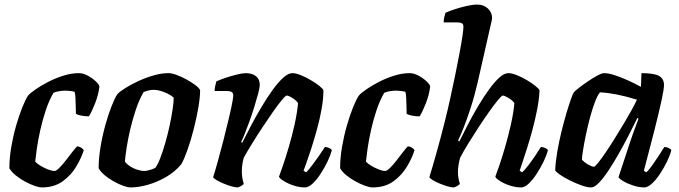

<svg xmlns="http://www.w3.org/2000/svg" viewBox="-20 -820 2972 840"><path d="M162.5 0Q151 0 131 -7Q111 -14 89 -26Q67 -38 48.5 -53Q30 -68 21 -84Q21 -128 29.2 -176.5Q37.5 -225 50.5 -270.2Q63.5 -315.5 77.5 -350.2Q91.5 -385 103 -402Q112.5 -413 136 -429.2Q159.5 -445.5 191 -461.8Q222.5 -478 257.5 -489Q292.5 -500 325.5 -500Q344 -500 364.2 -489Q384.5 -478 399.2 -464Q414 -450 415 -441Q410.5 -404.5 396 -367.8Q381.5 -331 369 -311Q349.5 -311 333.8 -314.5Q318 -318 312 -322Q312 -330.5 311.5 -349.8Q311 -369 310.2 -389.2Q309.5 -409.5 306.5 -418.5Q296 -421 285.2 -422.2Q274.5 -423.5 266 -423.5Q253.5 -423.5 239.8 -421.2Q226 -419 214 -414Q194.5 -380.5 180.2 -337.5Q166 -294.5 156.2 -250.8Q146.5 -207 141.2 -170.2Q136 -133.5 134 -113Q140.5 -105 156 -95.5Q171.5 -86 189 -79Q206.5 -72 218.5 -72Q226 -72 239.2 -85.2Q252.5 -98.5 267.2 -117.2Q282 -136 295.5 -153.8Q309 -171.5 317.5 -180Q327.5 -179 335.8 -173.5Q344 -168 346.5 -163Q336.5 -130 314 -92Q291.5 -54 254.5 -27Q217.5 0 162.5 0Z M550.5 0Q539 0 519.5 -7Q500 -14 478.2 -26Q456.5 -38 438.5 -53Q420.5 -68 411.5 -84Q411.5 -128 419.8 -177.2Q428 -226.5 441 -273Q454 -319.5 468 -355.2Q482 -391 493.5 -408Q503.5 -419 528 -434.5Q552.5 -450 584.8 -465Q617 -480 651.8 -490Q686.5 -500 717 -500Q731.5 -500 753.2 -492Q775 -484 797.5 -471.5Q820 -459 836.2 -446.5Q852.5 -434 855.5 -425Q855.5 -394.5 847.8 -349.5Q840 -304.5 827.8 -256.2Q815.5 -208 801 -166.5Q786.5 -125 773.5 -102Q746.5 -69 708 -46.5Q669.5 -24 628.2 -12Q587 0 550.5 0ZM612 -72Q617.5 -72 625.5 -73.8Q633.5 -75.5 642.5 -78.5Q651.5 -81.5 659 -85Q670 -99 681.2 -128.5Q692.5 -158 703.2 -195.2Q714 -232.5 722.2 -271Q730.5 -309.5 735.2 -341.8Q740 -374 740 -393Q729 -402.5 714 -410Q699 -417.5 683.2 -422.2Q667.5 -427 653.5 -427Q642 -427 631 -424.5Q620 -422 608 -417Q588.5 -383 574 -339.5Q559.5 -296 549.2 -251.8Q539 -207.5 533.5 -170.8Q528 -134 526.5 -113Q534 -102.5 548 -93Q562 -83.5 579.5 -77.8Q597 -72 612 -72Z M1019.5 0Q1009 0 992 -5Q975 -10 957.5 -17.2Q940 -24.5 927.2 -32.2Q914.5 -40 912.5 -45Q921 -71 932.8 -113.5Q944.5 -156 957.5 -206.2Q970.5 -256.5 981.5 -303.5Q987 -326 991.2 -346.2Q995.5 -366.5 998 -381.5Q1000.5 -396.5 1000.5 -402Q1000.5 -413.5 992.8 -417.8Q985 -422 970 -422H919Q919 -432.5 921.8 -444.8Q924.5 -457 926.5 -464Q941.5 -471 966.8 -479.5Q992 -488 1017 -494Q1042 -500 1055 -500Q1083 -500 1099.8 -486.8Q1116.5 -473.5 1116.5 -448.5Q1116.5 -437.5 1109.8 -411.8Q1103 -386 1093 -353.8Q1083 -321.5 1071.5 -289.5Q1060 -257.5 1050 -232.8Q1040 -208 1035 -199L1039.5 -195Q1056.5 -229.5 1078 -270Q1099.5 -310.5 1123.5 -351Q1147.5 -391.5 1171.8 -425.2Q1196 -459 1218.5 -479.5Q1241 -500 1259 -500Q1274.5 -500 1296.5 -491Q1318.5 -482 1340.5 -469Q1362.5 -456 1378 -443.5Q1393.5 -431 1395 -425Q1395 -388 1387 -343.2Q1379 -298.5 1366.5 -253.2Q1354 -208 1341.5 -169.2Q1329 -130.5 1319.5 -104.5Q1310 -78.5 1308 -73L1319.5 -66Q1330 -76 1345 -96Q1360 -116 1375.8 -138.5Q1391.5 -161 1401.5 -177Q1411 -177 1420.5 -172.2Q1430 -167.5 1432 -163Q1426.5 -142 1413.5 -114.5Q1400.5 -87 1383.2 -60.5Q1366 -34 1348 -17Q1330 0 1314.5 0Q1290.5 0 1265.2 -8.2Q1240 -16.5 1221.8 -27.8Q1203.5 -39 1200.5 -47Q1205.5 -60 1217.5 -94.8Q1229.5 -129.5 1243.5 -177Q1257.5 -224.5 1268.8 -275Q1280 -325.5 1284 -369Q1277.5 -378.5 1267.5 -385.8Q1257.5 -393 1248.5 -397.5Q1239.5 -402 1234.5 -402Q1229.5 -402 1213.2 -382.5Q1197 -363 1175 -331.8Q1153 -300.5 1128.8 -263.8Q1104.5 -227 1082.8 -191.8Q1061 -156.5 1046.5 -130Q1042.5 -116 1040.2 -100.5Q1038 -85 1038 -70Q1038 -56 1040.2 -42.2Q1042.5 -28.5 1046.5 -15Q1042.5 -11 1035 -6.5Q1027.5 -2 1019.5 0Z M1609.5 0Q1598 0 1578 -7Q1558 -14 1536 -26Q1514 -38 1495.5 -53Q1477 -68 1468 -84Q1468 -128 1476.2 -176.5Q1484.5 -225 1497.5 -270.2Q1510.5 -315.5 1524.5 -350.2Q1538.5 -385 1550 -402Q1559.5 -413 1583 -429.2Q1606.5 -445.5 1638 -461.8Q1669.5 -478 1704.5 -489Q1739.5 -500 1772.5 -500Q1791 -500 1811.2 -489Q1831.5 -478 1846.2 -464Q1861 -450 1862 -441Q1857.5 -404.5 1843 -367.8Q1828.5 -331 1816 -311Q1796.5 -311 1780.8 -314.5Q1765 -318 1759 -322Q1759 -330.5 1758.5 -349.8Q1758 -369 1757.2 -389.2Q1756.5 -409.5 1753.5 -418.5Q1743 -421 1732.2 -422.2Q1721.5 -423.5 1713 -423.5Q1700.5 -423.5 1686.8 -421.2Q1673 -419 1661 -414Q1641.5 -380.5 1627.2 -337.5Q1613 -294.5 1603.2 -250.8Q1593.5 -207 1588.2 -170.2Q1583 -133.5 1581 -113Q1587.5 -105 1603 -95.5Q1618.5 -86 1636 -79Q1653.5 -72 1665.5 -72Q1673 -72 1686.2 -85.2Q1699.5 -98.5 1714.2 -117.2Q1729 -136 1742.5 -153.8Q1756 -171.5 1764.5 -180Q1774.5 -179 1782.8 -173.5Q1791 -168 1793.5 -163Q1783.5 -130 1761 -92Q1738.5 -54 1701.5 -27Q1664.5 0 1609.5 0Z M1964.5 0Q1954 0 1937.2 -5Q1920.5 -10 1903 -17.2Q1885.5 -24.5 1873 -32.2Q1860.5 -40 1858.5 -45Q1863 -59.5 1871.2 -87.2Q1879.5 -115 1889.2 -149.8Q1899 -184.5 1908.5 -220.5Q1918 -256.5 1925.5 -286.5Q1938.5 -338 1950.2 -391.2Q1962 -444.5 1972.2 -494.8Q1982.5 -545 1990.5 -587.8Q1998.5 -630.5 2003 -660.8Q2007.5 -691 2007.5 -703Q2007.5 -714.5 2000.5 -718.2Q1993.5 -722 1981 -722H1921Q1921 -734 1924 -746Q1927 -758 1929 -764Q1944 -771 1969.5 -779.5Q1995 -788 2022 -794Q2049 -800 2067.5 -800Q2096 -800 2114.5 -782.8Q2133 -765.5 2133 -740.5Q2133 -736.5 2129.2 -720.8Q2125.5 -705 2119 -676.5L2070 -460.5Q2056 -399.5 2039.2 -348.2Q2022.5 -297 2008 -260.5Q1993.5 -224 1984 -205L1989.5 -201Q2006.5 -235.5 2027.5 -276Q2048.5 -316.5 2072 -356Q2095.5 -395.5 2119.2 -428.2Q2143 -461 2164.5 -480.5Q2186 -500 2204 -500Q2219.5 -500 2241.8 -491Q2264 -482 2285.8 -469Q2307.5 -456 2323 -443.5Q2338.5 -431 2340.5 -425Q2339 -388 2330.5 -343.5Q2322 -299 2309.8 -253.5Q2297.5 -208 2285.2 -169.5Q2273 -131 2264.2 -105Q2255.5 -79 2253.5 -73L2264.5 -66Q2276 -76.5 2291 -96Q2306 -115.5 2321 -137.8Q2336 -160 2346.5 -177Q2356 -177 2365.5 -172.5Q2375 -168 2377 -163Q2372 -142 2358.8 -114.5Q2345.5 -87 2328.5 -60.5Q2311.5 -34 2293.5 -17Q2275.5 0 2260 0Q2236.5 0 2211.5 -8Q2186.5 -16 2168.2 -27.5Q2150 -39 2147 -47Q2151.5 -58.5 2163.5 -93Q2175.5 -127.5 2189.5 -175.5Q2203.5 -223.5 2215 -274.5Q2226.5 -325.5 2230.5 -369Q2224.5 -378 2214 -385.2Q2203.5 -392.5 2194 -397.2Q2184.5 -402 2180 -402Q2175 -402 2159 -382.8Q2143 -363.5 2121 -332.5Q2099 -301.5 2075 -265Q2051 -228.5 2029.2 -193Q2007.5 -157.5 1993 -130Q1988.5 -113.5 1986 -98Q1983.5 -82.5 1983.5 -65.5Q1983.5 -53 1985.8 -40.5Q1988 -28 1992 -15Q1987.5 -10.5 1979.8 -6Q1972 -1.5 1964.5 0Z M2566 0Q2549.5 0 2524 -9Q2498.5 -18 2472.5 -31Q2446.5 -44 2428.8 -56.5Q2411 -69 2409 -75Q2410.5 -112 2418 -155.8Q2425.5 -199.5 2436.2 -243.5Q2447 -287.5 2458 -324.5Q2469 -361.5 2477.8 -386Q2486.5 -410.5 2489.5 -414.5Q2494.5 -421.5 2512.2 -435.2Q2530 -449 2552 -464Q2574 -479 2593.5 -489.5Q2613 -500 2622.5 -500Q2641.5 -500 2668 -491.5Q2694.5 -483 2724.8 -469.5Q2755 -456 2784 -440L2786.5 -500Q2842.5 -500 2863.8 -487.5Q2885 -475 2885 -448.5Q2885 -430 2874 -379.5Q2863 -329 2843.5 -251.8Q2824 -174.5 2797 -73L2808 -66Q2819 -76.5 2833 -96Q2847 -115.5 2861.5 -137.8Q2876 -160 2886.5 -177Q2895.5 -177 2905.2 -172.5Q2915 -168 2917 -163Q2912 -142 2898.8 -114.5Q2885.5 -87 2868.2 -60.5Q2851 -34 2832.5 -17Q2814 0 2798 0Q2776 0 2750.8 -8.2Q2725.5 -16.5 2707.2 -27.2Q2689 -38 2686 -45L2737.5 -201Q2744 -220 2749.5 -235.8Q2755 -251.5 2761 -267Q2767 -282.5 2773.5 -301L2768.5 -304Q2752 -270 2731 -229Q2710 -188 2687 -147.5Q2664 -107 2641.8 -73.5Q2619.5 -40 2600 -20Q2580.5 0 2566 0ZM2578.5 -90.5Q2583 -90.5 2596.2 -107Q2609.5 -123.5 2628 -150.5Q2646.5 -177.5 2667 -210.2Q2687.5 -243 2707.2 -276Q2727 -309 2742.8 -337.5Q2758.5 -366 2766.5 -384Q2715.5 -399.5 2676.8 -407Q2638 -414.5 2605 -416Q2594.5 -404 2583.2 -374.8Q2572 -345.5 2561.8 -307.5Q2551.5 -269.5 2543.5 -231.2Q2535.5 -193 2530.8 -163.2Q2526 -133.5 2526 -121.5Q2536 -110 2553 -100.2Q2570 -90.5 2578.5 -90.5Z"/></svg>

Font: Texturina Medium
Style: Italic
Weight: 500
Italic angle: -11°
Designer: Guillermo Torres Carreño
Foundry: Omnibus-Type
Version: Version 1.002